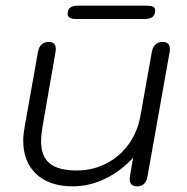

<svg xmlns="http://www.w3.org/2000/svg" viewBox="-20 -648 660 678"><path d="M62 -152Q62 -172 67 -200L114 -464Q117 -482 127 -491Q137 -500 152 -500Q177 -500 177 -475Q177 -468 176 -464L130 -200Q125 -168 125 -150Q125 -96 155.5 -71Q186 -46 251 -46Q307 -46 355 -70.5Q403 -95 434.5 -139Q466 -183 476 -239L516 -464Q519 -482 529 -491Q539 -500 554 -500Q580 -500 580 -474Q580 -468 579 -464L501 -26Q495 10 464 10Q438 10 438 -15Q438 -22 439 -26L450 -91Q406 -43 350.5 -16.5Q295 10 237 10Q155 10 108.5 -33Q62 -76 62 -152ZM219 -599Q219 -615 228.5 -621.5Q238 -628 256 -628H499Q513 -628 520.5 -624.5Q528 -621 528 -611Q528 -581 491 -581H248Q219 -581 219 -599Z"/></svg>

Font: Kodchasan Light
Style: Italic
Weight: 300
Italic angle: -10°
Version: Version 1.000; ttfautohint (v1.6)